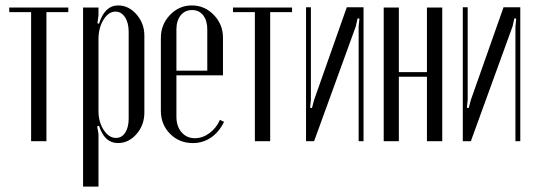

<svg xmlns="http://www.w3.org/2000/svg" viewBox="-20 -523 1981 711"><path d="M232.9 -495.1V-478H151.9V0H95.2V-478H14.2V-495.1Z M344.7 -465.8 340.8 -437 346.7 -435.1Q367.7 -502.9 417.5 -502.9Q456.5 -502.9 485.6 -469.5Q514.6 -436 514.6 -391.1V-106Q514.6 -60.1 485.6 -26.6Q456.5 6.8 416.5 6.8Q367.2 6.8 346.7 -57.1L339.8 -55.2L344.7 -26.9V168H287.6V-495.1H344.7ZM344.7 -111.8Q344.7 -71.3 364 -41.7Q383.3 -12.2 409.7 -12.2Q430.7 -12.2 443.6 -31.7Q456.5 -51.3 456.5 -84V-404.8Q456.5 -438.5 442.9 -459.2Q429.2 -480 407.7 -480Q381.8 -480 363.3 -450Q344.7 -419.9 344.7 -377.9Z M575.7 -382.8Q575.7 -432.1 609.4 -467.5Q643.1 -502.9 690.4 -502.9Q737.8 -502.9 771.7 -467.8Q805.7 -432.6 805.7 -383.8V-244.1H633.3V-90.8Q633.3 -55.2 652.3 -33.2Q671.4 -11.2 701.7 -11.2Q730 -11.2 755.4 -29.8Q780.8 -48.3 794.4 -79.1L809.6 -71.8Q791.5 -34.2 761.5 -13.7Q731.4 6.8 694.3 6.8Q643.6 6.8 609.6 -27.6Q575.7 -62 575.7 -112.8ZM633.3 -261.2H747.6V-414.1Q747.6 -446.8 732.4 -466.3Q717.3 -485.8 691.4 -485.8Q665 -485.8 649.2 -466.3Q633.3 -446.8 633.3 -414.1Z M1061.5 -495.1V-478H980.5V0H923.8V-478H842.8V-495.1Z M1264.2 -496.1H1326.2V0H1308.1V-423.8L1311 -454.1L1304.2 -455.1L1297.4 -424.8L1143.1 0H1113.3V-496.1H1131.3V-153.8L1128.4 -124L1135.3 -123L1143.1 -152.8Z M1400.9 -495.1H1457V-255.9H1561V-495.1H1617.7V0H1561V-238.8H1457V0H1400.9Z M1844.7 -496.1H1906.7V0H1888.7V-423.8L1891.6 -454.1L1884.8 -455.1L1877.9 -424.8L1723.6 0H1693.8V-496.1H1711.9V-153.8L1709 -124L1715.8 -123L1723.6 -152.8Z"/></svg>

Font: Moniqa Narrow Heading
Style: Regular
Weight: 400
Width: 4
Designer: Rajesh Rajput
Foundry: Rajesh Rajput
Version: Version 1.000